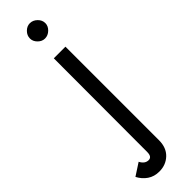

<svg xmlns="http://www.w3.org/2000/svg" viewBox="-372 -692 933 933"><g transform="rotate(-45 94.5 -225.5)"><path d="M-48 188 15 147Q30 176 55 176Q78 176 78 143L79 -500H159V143Q159 194 128.5 223Q98 252 53 252Q18 252 -7.5 234.5Q-33 217 -48 188ZM65 -650Q65 -671 81 -687Q97 -703 117 -703Q138 -703 154.5 -687Q171 -671 171 -650Q171 -630 154.5 -614Q138 -598 117 -598Q97 -598 81 -614Q65 -630 65 -650Z"/></g></svg>

Font: Bellota Text
Style: Bold
Weight: 700
Designer: Kemie Guaida
Foundry: Kemie Guaida
Version: Version 4.001